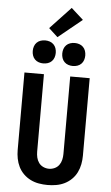

<svg xmlns="http://www.w3.org/2000/svg" viewBox="-73 -1243 746 1296"><g transform="rotate(5 300.0 -594.5)"><path d="M300 8Q271 8 241.5 3Q212 -2 185.5 -15Q159 -28 137.5 -49Q116 -70 103 -96.5Q90 -123 84.5 -152Q79 -181 79 -210V-735H211V-210Q211 -190 215.5 -170.5Q220 -151 231.5 -135Q243 -119 261.5 -110.5Q280 -102 300 -102Q320 -102 338.5 -110.5Q357 -119 368.5 -135Q380 -151 384.5 -170.5Q389 -190 389 -210V-735H521V-210Q521 -181 515.5 -152Q510 -123 497 -96.5Q484 -70 462.5 -49Q441 -28 414.5 -15Q388 -2 358.5 3Q329 8 300 8ZM400 -807Q384 -807 369 -812Q354 -817 343 -828Q332 -839 327 -854Q322 -869 322 -885Q322 -901 327 -916Q332 -931 343 -942Q354 -953 369 -958Q384 -963 400 -963Q416 -963 431 -958Q446 -953 457 -942Q468 -931 473 -916Q478 -901 478 -885Q478 -869 473 -854Q468 -839 457 -828Q446 -817 431 -812Q416 -807 400 -807ZM200 -807Q184 -807 169 -812Q154 -817 143 -828Q132 -839 127 -854Q122 -869 122 -885Q122 -901 127 -916Q132 -931 143 -942Q154 -953 169 -958Q184 -963 200 -963Q216 -963 231 -958Q246 -953 257 -942Q268 -931 273 -916Q278 -901 278 -885Q278 -869 273 -854Q268 -839 257 -828Q246 -817 231 -812Q216 -807 200 -807ZM280 -992 219 -1048 359 -1197 441 -1123Z"/></g></svg>

Font: Iosevka Custom XBdEx
Style: Regular
Weight: 800
Width: 7
Monospace: yes
Designer: Belleve Invis
Foundry: Belleve Invis
Version: Version 11.2.4; ttfautohint (v1.8.4)